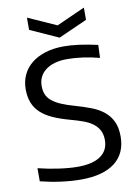

<svg xmlns="http://www.w3.org/2000/svg" viewBox="-102 -1019 785 1096"><g transform="rotate(-10 290.0 -471.0)"><path d="M277 11Q252 11 223 9Q194 7 163.5 3Q133 -1 102 -7Q71 -13 43 -20V-96Q103 -81 164 -72.5Q225 -64 272 -64Q359 -64 404.5 -96Q450 -128 450 -188Q450 -222 437 -245.5Q424 -269 401.5 -285.5Q379 -302 347 -313.5Q315 -325 278 -335Q219 -351 177 -370Q135 -389 108 -414.5Q81 -440 68 -473.5Q55 -507 55 -551Q55 -597 73 -635Q91 -673 124.5 -699.5Q158 -726 205 -740.5Q252 -755 311 -755Q353 -755 400.5 -748.5Q448 -742 507 -729L504 -654Q456 -667 407 -673.5Q358 -680 318 -680Q239 -680 193.5 -646Q148 -612 148 -553Q148 -525 157 -504Q166 -483 186 -466.5Q206 -450 238 -436Q270 -422 317 -409Q366 -395 407.5 -379Q449 -363 479 -338.5Q509 -314 525.5 -279Q542 -244 542 -193Q542 -94 474 -41.5Q406 11 277 11ZM133 -953 298 -879 463 -953V-882L297 -808L133 -882Z"/></g></svg>

Font: Encode Sans Normal
Style: Regular
Weight: 400
Designer: Pablo Impallari, Andres Torresi
Foundry: Pablo Impallari, Andres Torresi
Version: Version 1.000; ttfautohint (v1.00) -l 8 -r 50 -G 200 -x 14 -